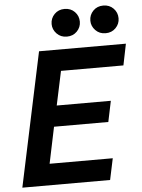

<svg xmlns="http://www.w3.org/2000/svg" viewBox="-62 -1008 780 1057"><g transform="rotate(-5 327.5 -480.0)"><path d="M549 -807Q515 -807 493 -830Q471 -853 471 -883Q471 -915 493 -937.5Q515 -960 549 -960Q583 -960 605 -937.5Q627 -915 627 -883Q627 -852 605 -829.5Q583 -807 549 -807ZM335 -807Q301 -807 279 -830Q257 -853 257 -883Q257 -915 279 -937.5Q301 -960 335 -960Q369 -960 391 -937.5Q413 -915 413 -883Q413 -852 391 -829.5Q369 -807 335 -807ZM18 0 175 -740H655L631 -622H286L246 -434H545L521 -319H221L179 -118H528L503 0Z"/></g></svg>

Font: Be Vietnam Pro SemiBold
Style: Italic
Weight: 600
Italic angle: -12°
Designer: Lam Bao, Tony Le, Vietanh Nguyen
Foundry: Yellow Type Foundry
Version: Version 1.002; ttfautohint (v1.8.3)